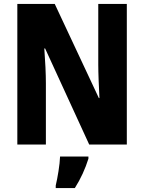

<svg xmlns="http://www.w3.org/2000/svg" viewBox="-20 -734 732 975"><path d="M624 0V-714H479V-406C479 -361 482 -297 485 -236H482L258 -714H68V0H213V-311C213 -357 210 -422 205 -488H209L433 0ZM429 72V61H285C284 101 272 171 263 208V221H360C390 174 413 123 429 72Z"/></svg>

Font: Noto Sans Thai Looped Condensed ExtraBold
Style: Regular
Weight: 800
Width: 3
Designer: Sasikarn Vongin, Ben Mitchell
Foundry: The Fontpad Ltd
Version: Version 1.001